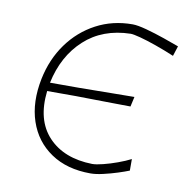

<svg xmlns="http://www.w3.org/2000/svg" viewBox="-64 -567 634 639"><g transform="rotate(10 253.0 -247.5)"><path d="M282 9Q202 9 147.8 -27.8Q93.5 -64.5 72 -128.2Q50.5 -192 67 -273Q81 -341 118.5 -393Q156 -445 211.5 -474.5Q267 -504 334.5 -504Q351 -504 381.5 -495.8Q412 -487.5 443.8 -476.5Q475.5 -465.5 495.5 -458L484.5 -424Q452.5 -437.5 421.2 -448.5Q390 -459.5 366.2 -465.8Q342.5 -472 333.5 -472Q239 -470 177.8 -413.8Q116.5 -357.5 97 -265H195.5Q259 -266 302.2 -266.2Q345.5 -266.5 382 -267L374.5 -233.5Q341.5 -234 313.8 -234.2Q286 -234.5 256.8 -235Q227.5 -235.5 189 -236H92.5Q81 -136.5 133.5 -80.8Q186 -25 282 -23Q295.5 -23 318.5 -28.8Q341.5 -34.5 366.2 -43.5Q391 -52.5 409.5 -62V-23Q396 -17.5 372.8 -10Q349.5 -2.5 324.8 3.2Q300 9 282 9Z"/></g></svg>

Font: Commissioner Loud Thin
Style: Italic
Weight: 100
Italic angle: -12°
Designer: Kostas Bartsokas
Foundry: Kostas Bartsokas
Version: Version 1.000; ttfautohint (v1.8.3)